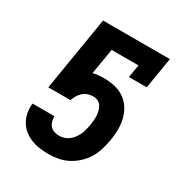

<svg xmlns="http://www.w3.org/2000/svg" viewBox="-173 -863 946 998"><g transform="rotate(30 300.0 -363.5)"><path d="M259 8Q232 8 205 4.5Q178 1 153.5 -9Q129 -19 109 -35Q89 -51 76 -73.5Q63 -96 58 -122.5Q53 -149 56 -176L57 -178H189L188 -169Q189 -155 193.5 -142Q198 -129 208 -119.5Q218 -110 231.5 -106Q245 -102 259 -102Q274 -102 289.5 -107Q305 -112 317.5 -122Q330 -132 339.5 -145Q349 -158 355.5 -172.5Q362 -187 365.5 -202Q369 -217 372 -232Q374 -246 375.5 -261Q377 -276 376 -290.5Q375 -305 371.5 -319Q368 -333 360 -344.5Q352 -356 339.5 -362Q327 -368 312 -368Q296 -368 280.5 -363Q265 -358 252.5 -347Q240 -336 231.5 -321.5Q223 -307 218 -292H85L158 -735H559L528 -548H421L434 -625H273L247 -471Q263 -475 279.5 -476.5Q296 -478 312 -478Q345 -478 377 -471Q409 -464 434.5 -446.5Q460 -429 477 -402.5Q494 -376 501.5 -345Q509 -314 508.5 -280.5Q508 -247 502 -214Q497 -186 488.5 -157Q480 -128 464 -101.5Q448 -75 425 -53.5Q402 -32 374.5 -17.5Q347 -3 317.5 2.5Q288 8 259 8Z"/></g></svg>

Font: Iosevka Slab XBdEx
Style: Italic
Weight: 800
Width: 7
Italic angle: -9°
Monospace: yes
Designer: Belleve Invis
Foundry: Belleve Invis
Version: Version 11.1.1; ttfautohint (v1.8.3)